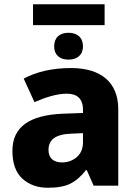

<svg xmlns="http://www.w3.org/2000/svg" viewBox="-20 -884 653 914"><path d="M137.2 -863.8V-764.2H478V-863.8ZM306.2 -728C264.6 -728 237.8 -705.6 237.8 -663.1C237.8 -622.6 264.6 -600.1 306.2 -600.1C347.2 -600.1 375 -622.6 375 -663.1C375 -705.6 347.2 -728 306.2 -728ZM317.9 -560.1C230 -560.1 153.3 -542.5 92.8 -509.8L144 -397.9C197.3 -420.9 250.5 -438 297.9 -438C346.2 -438 375 -415 375 -361.8V-346.2L280.8 -342.8C122.6 -336.4 39.1 -281.7 39.1 -166C39.1 -106 55.2 -62 86.9 -33.2C118.7 -4.4 159.2 9.8 208 9.8C253.4 9.8 289.1 3.4 314.9 -9.8C340.8 -22.5 365.7 -43.9 389.2 -74.2H393.1L425.8 0H543V-363.8C543 -492.2 460.4 -560.1 317.9 -560.1ZM375 -250V-206.1C375 -176.8 365.2 -153.8 346.2 -136.7C326.7 -119.6 302.7 -110.8 274.9 -110.8C237.8 -110.8 210.9 -128.9 210.9 -169.9C210.9 -216.8 240.2 -245.6 324.2 -248Z"/></svg>

Font: Noto Reveo Sans
Style: Regular
Weight: 800
Designer: Monotype Design Team
Foundry: Monotype Imaging Inc.
Version: Version 2.007